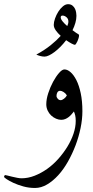

<svg xmlns="http://www.w3.org/2000/svg" viewBox="-68 -618 452 930"><path d="M331.1 -79.1Q331.1 -40.5 322.3 2.2Q313.5 44.9 297.9 86.2Q282.2 127.4 261 165Q239.7 202.6 214.1 230.7Q188.5 258.8 159.9 275.6Q131.3 292.5 101.6 292.5Q71.8 292.5 44.7 284.9Q17.6 277.3 -2.9 267.8Q-23.4 258.3 -35.9 249.8Q-48.3 241.2 -48.3 239.3Q-48.3 236.3 -46.6 233.2Q-44.9 230 -43 230Q-41 230 -31.5 232.4Q-22 234.9 -9.8 237.8Q2.4 240.7 15.1 243.2Q27.8 245.6 36.1 245.6Q67.9 245.6 99.6 233.2Q131.3 220.7 160.6 200Q189.9 179.2 214.8 151.1Q239.7 123 258.5 92.3Q277.3 61.5 288.1 29.5Q298.8 -2.4 298.8 -32.2Q298.8 -47.9 296.4 -58.6Q293.9 -69.3 290 -78.1Q285.2 -71.8 278.8 -64.5Q272.5 -57.1 264.6 -51Q256.8 -44.9 247.8 -41.3Q238.8 -37.6 228.5 -37.6Q216.3 -37.6 203.4 -43.2Q190.4 -48.8 179.9 -58.6Q169.4 -68.4 162.8 -82.5Q156.2 -96.7 156.2 -112.8Q156.2 -137.7 165.8 -167Q175.3 -196.3 189.2 -221.9Q203.1 -247.6 218 -264.6Q232.9 -281.7 244.1 -281.7Q258.3 -281.7 273.4 -268.8Q288.6 -255.9 301.8 -230.2Q314.9 -204.6 323 -166.5Q331.1 -128.4 331.1 -79.1ZM255.9 -156.2Q249 -167 239.5 -172.6Q230 -178.2 223.6 -178.2Q214.4 -178.2 210 -170.7Q205.6 -163.1 205.6 -152.3Q205.6 -147.5 211.4 -140.1Q217.3 -132.8 226.1 -132.8Q232.9 -132.8 242.4 -140.1Q252 -147.5 255.9 -156.2ZM261.7 -597.7Q274.9 -597.7 283.2 -590.8Q291.5 -584 295.7 -574.7Q299.8 -565.4 301 -555.9Q302.2 -546.4 302.2 -541.5Q302.2 -524.9 297.1 -507.1Q292 -489.3 283.2 -471.7Q292.5 -464.8 300 -459.5Q307.6 -454.1 312.5 -451.7Q314.9 -449.7 314.9 -446.3Q314.9 -441.4 312.7 -433.6Q310.5 -425.8 307.4 -418.7Q304.2 -411.6 300.5 -406.2Q296.9 -400.9 294.9 -400.9Q290.5 -400.9 278.8 -407Q267.1 -413.1 252.4 -423.3Q239.3 -406.2 225.1 -391.8Q210.9 -377.4 196.8 -366.7Q182.6 -356 169.9 -349.9Q157.2 -343.8 147.9 -343.8Q137.7 -343.8 127 -346.7Q116.2 -349.6 107.9 -353.5Q148.4 -375.5 177.7 -399.2Q207 -422.9 226.1 -444.3Q211.9 -457 202.1 -470.9Q192.4 -484.9 192.4 -497.6Q192.4 -510.7 198.5 -528.3Q204.6 -545.9 214.4 -561.3Q224.1 -576.7 236.6 -587.2Q249 -597.7 261.7 -597.7ZM226.1 -534.2Q226.1 -525.4 235.6 -513.9Q245.1 -502.4 257.8 -491.7Q263.7 -504.9 263.2 -514.2Q263.2 -526.9 253.9 -534.7Q244.6 -542.5 235.4 -542.5Q226.1 -542.5 226.1 -534.2Z"/></svg>

Font: Kitab
Style: Regular
Weight: 400
Designer: SIL International
Foundry: Khaled Hosny
Version: Version 1.000